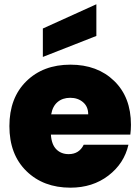

<svg xmlns="http://www.w3.org/2000/svg" viewBox="-20 -870 656 897"><path d="M219.2 -335.9H392.1Q392.1 -372.1 367.9 -392.6Q343.8 -413.1 308.1 -413.1Q272.5 -413.1 249 -393.3Q225.6 -373.5 219.2 -335.9ZM580.1 -193.8Q560.1 -106 486.3 -49.6Q412.6 6.8 309.1 6.8Q182.6 6.8 103.3 -70.8Q23.9 -148.4 23.9 -280.8Q23.9 -412.6 102.8 -490.2Q181.6 -567.9 309.1 -567.9Q435.1 -567.9 513.4 -491.9Q591.8 -416 591.8 -287.1Q591.8 -264.2 588.9 -241.2H217.8Q220.7 -194.8 243.2 -172.4Q265.6 -149.9 300.8 -149.9Q349.6 -149.9 371.1 -193.8ZM180.2 -736.8 430.2 -850.1V-702.1L180.2 -604Z"/></svg>

Font: Poppins ExtraBold
Style: Regular
Weight: 800
Designer: Ninad Kale (Devanagari), Jonny Pinhorn (Latin)
Foundry: Indian Type Foundry
Version: Version 3.200;PS 1.000;hotconv 16.6.54;makeotf.lib2.5.65590